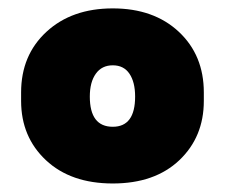

<svg xmlns="http://www.w3.org/2000/svg" viewBox="-20 -763 531 453"><path d="M29.8 -524.9V-544.9Q29.8 -632.8 89.6 -688Q149.4 -743.2 246.1 -743.2Q342.8 -743.2 401.9 -688Q460.9 -632.8 460.9 -544.9V-524.9Q460.9 -439.9 403.1 -385Q345.2 -330.1 246.1 -330.1Q147 -330.1 88.4 -385Q29.8 -439.9 29.8 -524.9ZM246.1 -463.9Q298.8 -463.9 298.8 -535.2Q298.8 -569.3 285.4 -589.1Q272 -608.9 246.1 -608.9Q220.2 -608.9 206.1 -589.1Q191.9 -569.3 191.9 -535.2Q191.9 -463.9 246.1 -463.9Z"/></svg>

Font: Sora ExtraBold
Style: Regular
Weight: 800
Designer: Jonathan Barnbrook, Julián Moncada
Foundry: Barnbrook Fonts
Version: Version 2.000